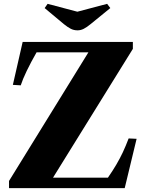

<svg xmlns="http://www.w3.org/2000/svg" viewBox="-20 -980 762 1000"><path d="M27 0V-37.5L440.5 -707.5H170.5Q140.5 -655 119.2 -610.8Q98 -566.5 88 -535.5L47 -538L98 -761.5H672V-725.5L256 -54.5H542Q567.5 -91.5 586 -123Q604.5 -154.5 619.8 -187Q635 -219.5 650 -259L691.5 -257L629.5 0ZM384 -822Q364.5 -822 348.8 -830Q333 -838 312.5 -854.5L212.5 -938L228 -960L383 -919L538 -960L554.5 -938L452 -854.5Q432 -838 416.2 -830Q400.5 -822 384 -822Z"/></svg>

Font: Libre Caslon Text
Style: Regular
Weight: 400
Designer: Pablo Impallari, Rodrigo Fuenzalida, Katja Schimmel
Foundry: Pablo Impallari, Rodrigo Fuenzalida
Version: Version 2.000